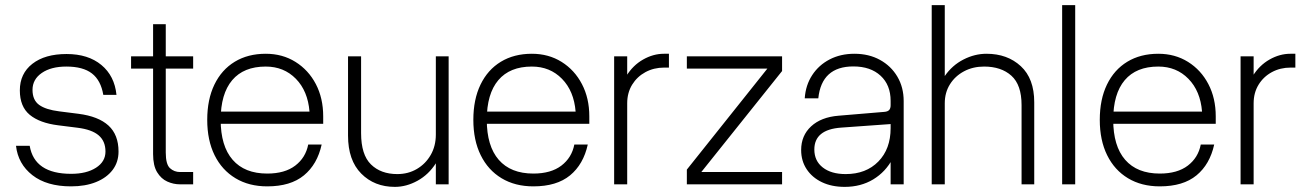

<svg xmlns="http://www.w3.org/2000/svg" viewBox="-20 -720 5105 750"><path d="M283 -221Q339 -214 365.5 -191.2Q392 -168.5 392 -128Q392 -88.5 355 -64.8Q318 -41 258 -41Q114.5 -41 96 -150.5H42.5Q50.5 -79.5 106.5 -35.8Q162.5 8 257.5 8Q313.5 8 355 -8.8Q396.5 -25.5 419.8 -56Q443 -86.5 443 -128Q443 -193.5 403.8 -229.5Q364.5 -265.5 286.5 -275.5L211.5 -285Q159 -291.5 133 -310.2Q107 -329 107 -369Q107 -410 143.2 -435Q179.5 -460 239 -460Q304.5 -460 339.2 -433Q374 -406 383.5 -349.5H435Q427.5 -423.5 376 -466.2Q324.5 -509 240 -509Q155.5 -509 106.5 -470.8Q57.5 -432.5 57.5 -367Q57.5 -303.5 96.2 -271.5Q135 -239.5 207.5 -230.5Z M492 -500V-452H734.5V-500ZM734.5 -48H683.5Q660.5 -48 644 -63Q627.5 -78 627.5 -124V-625.5H578V-118Q578 -73 593.8 -47.2Q609.5 -21.5 633.5 -10.8Q657.5 0 682.5 0H734.5Z M789.5 -252Q789.5 -172 818.2 -113.8Q847 -55.5 899.8 -23.8Q952.5 8 1024 8Q1115 8 1167.2 -35Q1219.5 -78 1236.5 -155.5H1184Q1174 -104 1133.2 -73Q1092.5 -42 1024 -42Q935.5 -42 888.8 -95.8Q842 -149.5 842 -252Q842 -353.5 887 -406.8Q932 -460 1018 -460Q1089 -460 1135.8 -412.2Q1182.5 -364.5 1189 -284H833.5V-236.5H1242.5V-265.5Q1242.5 -336.5 1213.8 -391.5Q1185 -446.5 1134.2 -478.2Q1083.5 -510 1018 -510Q948.5 -510 897 -478.8Q845.5 -447.5 817.5 -389.5Q789.5 -331.5 789.5 -252Z M1390.5 -200V-500H1339.5V-190.5Q1339.5 -94 1391 -42Q1442.5 10 1522.5 10Q1567.5 10 1611 -14Q1654.5 -38 1682.8 -82.5Q1711 -127 1711 -188.5L1682.5 -194.5Q1682.5 -149.5 1662.5 -114.8Q1642.5 -80 1608.5 -60Q1574.5 -40 1532 -40Q1467.5 -40 1429 -77.8Q1390.5 -115.5 1390.5 -200ZM1732.5 0V-500H1682.5V0Z M1829 -252Q1829 -172 1857.8 -113.8Q1886.5 -55.5 1939.2 -23.8Q1992 8 2063.5 8Q2154.5 8 2206.8 -35Q2259 -78 2276 -155.5H2223.5Q2213.5 -104 2172.8 -73Q2132 -42 2063.5 -42Q1975 -42 1928.2 -95.8Q1881.5 -149.5 1881.5 -252Q1881.5 -353.5 1926.5 -406.8Q1971.5 -460 2057.5 -460Q2128.5 -460 2175.2 -412.2Q2222 -364.5 2228.5 -284H1873V-236.5H2282V-265.5Q2282 -336.5 2253.2 -391.5Q2224.5 -446.5 2173.8 -478.2Q2123 -510 2057.5 -510Q1988 -510 1936.5 -478.8Q1885 -447.5 1857 -389.5Q1829 -331.5 1829 -252Z M2593 -456V-510H2573.5Q2532 -510 2492.2 -487.5Q2452.5 -465 2426.5 -423Q2400.5 -381 2400.5 -322.5L2430 -316.5Q2430 -357.5 2449.2 -389Q2468.5 -420.5 2501.2 -438.2Q2534 -456 2574.5 -456ZM2379 -500V0H2430V-500Z M2663 -500V-452H2977.5L2663 -57.5V0H3035V-48H2719.5L3035 -442.5V-500Z M3510 -325Q3510 -379 3485.2 -420.8Q3460.5 -462.5 3417.2 -486.2Q3374 -510 3317.5 -510Q3263.5 -510 3221 -488Q3178.5 -466 3152.8 -426.8Q3127 -387.5 3123.5 -336H3176.5Q3189.5 -460.5 3313.5 -460.5Q3380.5 -460.5 3419.8 -424.2Q3459 -388 3459 -326V0H3510ZM3494 -219.5H3459Q3459 -138 3411 -89Q3363 -40 3283.5 -40Q3227 -40 3194 -65.8Q3161 -91.5 3161 -136Q3161 -214 3265.5 -221.5L3461 -235.5L3459 -309Q3459 -296.5 3453.2 -290.2Q3447.5 -284 3434.5 -283L3255.5 -268Q3187.5 -262.5 3148.5 -226.5Q3109.5 -190.5 3109.5 -134Q3109.5 -91.5 3131 -59Q3152.5 -26.5 3190.8 -8.2Q3229 10 3279.5 10Q3342.5 10 3391 -19.2Q3439.5 -48.5 3466.8 -100.2Q3494 -152 3494 -219.5Z M3970.5 -309.5V0H4020V-320.5Q4020 -413 3967.5 -461.5Q3915 -510 3833.5 -510Q3787.5 -510 3743.5 -487.5Q3699.5 -465 3670.5 -423Q3641.5 -381 3641 -322.5L3670.5 -316.5Q3670.5 -358.5 3690.8 -390.8Q3711 -423 3745.8 -441.5Q3780.5 -460 3824 -460Q3891 -460 3930.8 -424.2Q3970.5 -388.5 3970.5 -309.5ZM3619.5 -700V0H3670.5V-700Z M4129 -700V0H4180V-700Z M4276 -252Q4276 -172 4304.8 -113.8Q4333.5 -55.5 4386.2 -23.8Q4439 8 4510.5 8Q4601.5 8 4653.8 -35Q4706 -78 4723 -155.5H4670.5Q4660.5 -104 4619.8 -73Q4579 -42 4510.5 -42Q4422 -42 4375.2 -95.8Q4328.5 -149.5 4328.5 -252Q4328.5 -353.5 4373.5 -406.8Q4418.5 -460 4504.5 -460Q4575.5 -460 4622.2 -412.2Q4669 -364.5 4675.5 -284H4320V-236.5H4729V-265.5Q4729 -336.5 4700.2 -391.5Q4671.5 -446.5 4620.8 -478.2Q4570 -510 4504.5 -510Q4435 -510 4383.5 -478.8Q4332 -447.5 4304 -389.5Q4276 -331.5 4276 -252Z M5040 -456V-510H5020.5Q4979 -510 4939.2 -487.5Q4899.5 -465 4873.5 -423Q4847.5 -381 4847.5 -322.5L4877 -316.5Q4877 -357.5 4896.2 -389Q4915.5 -420.5 4948.2 -438.2Q4981 -456 5021.5 -456ZM4826 -500V0H4877V-500Z"/></svg>

Font: Overused Grotesk Light
Style: Regular
Weight: 300
Designer: RandomMaerks
Version: Version 0.005